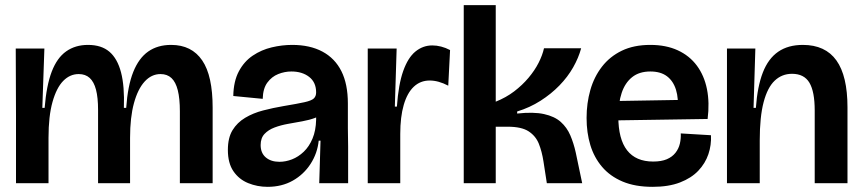

<svg xmlns="http://www.w3.org/2000/svg" viewBox="-20 -710 3339 744"><path d="M42 0V-262L41 -522H152L144 -292H153Q160 -379 180.5 -432.5Q201 -486 236.5 -511Q272 -536 321 -536Q373 -536 404 -509.5Q435 -483 449 -429.5Q463 -376 460 -292H469Q475 -378 496.5 -431.5Q518 -485 554.5 -510.5Q591 -536 643 -536Q683 -536 713 -521Q743 -506 763.5 -476Q784 -446 794 -400Q804 -354 804 -293V0H677V-279Q677 -328 669 -360Q661 -392 644.5 -407.5Q628 -423 602 -423Q567 -423 540.5 -394Q514 -365 499 -310Q484 -255 484 -176V0H360V-284Q360 -332 352 -362.5Q344 -393 327.5 -408Q311 -423 285 -423Q251 -423 225 -396.5Q199 -370 183.5 -315Q168 -260 168 -176V0Z M1017 14Q977 14 941.5 -0.5Q906 -15 884.5 -46.5Q863 -78 863 -129Q863 -176 881 -205.5Q899 -235 930 -253.5Q961 -272 999.5 -282Q1038 -292 1079 -299Q1133 -308 1160 -314Q1187 -320 1196 -328.5Q1205 -337 1205 -352Q1205 -391 1178 -412Q1151 -433 1109 -433Q1083 -433 1058 -423Q1033 -413 1016 -390Q999 -367 998 -327L884 -338Q885 -395 905.5 -433.5Q926 -472 959.5 -494.5Q993 -517 1033 -526.5Q1073 -536 1112 -536Q1181 -536 1229.5 -510Q1278 -484 1303 -434Q1328 -384 1328 -309V-213Q1329 -178 1329 -142Q1329 -106 1329 -70.5Q1329 -35 1329 0H1217Q1218 -41 1219.5 -81Q1221 -121 1222 -165H1215Q1210 -116 1183.5 -75Q1157 -34 1114.5 -10Q1072 14 1017 14ZM1063 -83Q1087 -83 1111.5 -92.5Q1136 -102 1157 -122Q1178 -142 1191 -173Q1204 -204 1205 -246V-270L1232 -275Q1222 -261 1200.5 -253Q1179 -245 1151.5 -240Q1124 -235 1096 -230Q1068 -225 1044 -216Q1020 -207 1005 -191Q990 -175 990 -148Q990 -117 1010 -100Q1030 -83 1063 -83Z M1405 0V-266V-522H1517L1510 -297H1518Q1524 -383 1542.5 -435Q1561 -487 1590 -510.5Q1619 -534 1655 -534Q1672 -534 1689.5 -529.5Q1707 -525 1724 -516L1717 -378Q1698 -388 1680 -393Q1662 -398 1645 -398Q1609 -398 1583.5 -374Q1558 -350 1544.5 -303.5Q1531 -257 1531 -191V0Z M1777 0V-690H1901V-316Q1941 -332 1972.5 -356Q2004 -380 2028 -408.5Q2052 -437 2067 -466.5Q2082 -496 2088 -523H2232Q2222 -486 2201 -449Q2180 -412 2148 -379Q2116 -346 2074.5 -319.5Q2033 -293 1984 -278V-270Q2047 -277 2088 -268Q2129 -259 2153 -237.5Q2177 -216 2190 -185.5Q2203 -155 2211 -119L2236 0H2099L2086 -84Q2080 -123 2068 -153Q2056 -183 2028.5 -201Q2001 -219 1947 -219H1901V0Z M2509 14Q2441 14 2392.5 -6.5Q2344 -27 2313 -63.5Q2282 -100 2267.5 -148Q2253 -196 2253 -253Q2253 -310 2267.5 -361Q2282 -412 2312.5 -451.5Q2343 -491 2389.5 -513.5Q2436 -536 2500 -536Q2561 -536 2606.5 -515Q2652 -494 2680.5 -455.5Q2709 -417 2719.5 -364.5Q2730 -312 2722 -249L2332 -243V-318L2627 -323L2606 -280Q2610 -328 2599.5 -362Q2589 -396 2564.5 -414.5Q2540 -433 2500 -433Q2457 -433 2429.5 -411Q2402 -389 2389 -350Q2376 -311 2376 -258Q2376 -171 2410 -127.5Q2444 -84 2511 -84Q2543 -84 2564 -93Q2585 -102 2597.5 -118Q2610 -134 2614.5 -153.5Q2619 -173 2618 -193L2735 -186Q2737 -148 2725 -112.5Q2713 -77 2686 -48.5Q2659 -20 2615 -3Q2571 14 2509 14Z M2797 0V-272V-522H2907L2900 -292H2909Q2915 -375 2936 -429Q2957 -483 2995.5 -509.5Q3034 -536 3091 -536Q3178 -536 3221 -476Q3264 -416 3264 -294V0H3137V-282Q3137 -355 3116.5 -389.5Q3096 -424 3049 -424Q3010 -424 2982 -397.5Q2954 -371 2939 -314Q2924 -257 2924 -166V0Z"/></svg>

Font: Bricolage Grotesque 96pt ExtraBold 96pt SemiBold
Style: Regular
Weight: 600
Version: Version 1.001;gftools[0.9.33.dev8+g029e19f]